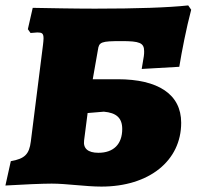

<svg xmlns="http://www.w3.org/2000/svg" viewBox="-40 -679 727 710"><path d="M335 11C511 11 630 -84 630 -225C630 -331 544 -386 395 -386H303L322 -494C326 -524 334 -527 410 -527C475 -527 493 -521 493 -490C493 -484 493 -479 492 -472L484 -424L623 -432C632 -488 649 -575 667 -643L656 -659C583 -651 466 -647 311 -647C229 -647 142 -649 81 -650L63 -571L73 -557L98 -559C115 -559 121 -556 121 -537C121 -530 120 -523 119 -513L74 -156C68 -108 51 -92 0 -83L-20 7C45 3 119 0 151 0C207 0 276 11 335 11ZM324 -114C285 -114 267 -130 271 -160L284 -261L344 -266C390 -262 412 -243 412 -202C412 -146 380 -114 324 -114Z"/></svg>

Font: Alegreya SC Black
Style: Italic
Weight: 900
Italic angle: -7°
Designer: Juan Pablo del Peral
Foundry: Huerta Tipografica
Version: Version 2.007;PS 002.007;hotconv 1.0.88;makeotf.lib2.5.64775